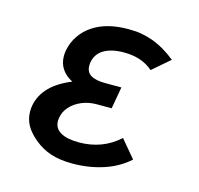

<svg xmlns="http://www.w3.org/2000/svg" viewBox="-87 -647 774 746"><g transform="rotate(15 300.0 -273.5)"><path d="M111 -42.5Q82.5 -66 68.5 -91.2Q54.5 -116.5 54.5 -146.5Q54.5 -159.5 56.5 -170Q72 -255.5 183 -300.5Q156 -314 140.8 -336.2Q125.5 -358.5 125.5 -388.5Q125.5 -399 128 -413Q134 -444.5 152.8 -472Q171.5 -499.5 200 -518Q254.5 -554 341.5 -554Q373 -554 395.2 -549.8Q417.5 -545.5 439 -538Q488.5 -520 534.5 -482.5L465 -422.5Q420.5 -462 348 -462Q297 -462 266.5 -443.2Q236 -424.5 231 -387.5Q230.5 -384 230.5 -377.5Q230.5 -352 250 -340Q269.5 -328 309.5 -328H373L357.5 -240H295.5Q265 -240 237.5 -228.5Q210 -217 191.8 -196.8Q173.5 -176.5 169.5 -150.5Q168.5 -142.5 168.5 -139Q168.5 -109.5 194.2 -94.2Q220 -79 268 -79Q363.5 -79 430 -140L489.5 -69Q447.5 -31 389.2 -12Q331 7 265.5 7Q215 7 178.8 -4.8Q142.5 -16.5 111 -42.5Z"/></g></svg>

Font: JuliaMono
Style: Bold Italic
Weight: 700
Italic angle: -9°
Monospace: yes
Designer: cormullion
Foundry: corm
Version: Version 0.057; ttfautohint (v1.8.4)